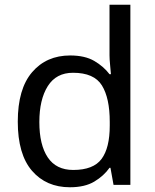

<svg xmlns="http://www.w3.org/2000/svg" viewBox="-20 -780 655 810"><path d="M275 10Q175 10 115 -59.5Q55 -129 55 -267Q55 -405 115.5 -475.5Q176 -546 276 -546Q338 -546 377.5 -523Q417 -500 442 -467H448Q447 -480 444.5 -505.5Q442 -531 442 -546V-760H530V0H459L446 -72H442Q418 -38 378 -14Q338 10 275 10ZM289 -63Q374 -63 408.5 -109.5Q443 -156 443 -250V-266Q443 -366 410 -419.5Q377 -473 288 -473Q217 -473 181.5 -416.5Q146 -360 146 -265Q146 -169 181.5 -116Q217 -63 289 -63Z"/></svg>

Font: Noto Sans Adlam Unjoined
Style: Regular
Weight: 400
Designer: Mark Jamra, Neil Patel
Foundry: JamraPatel LLC
Version: Version 3.001